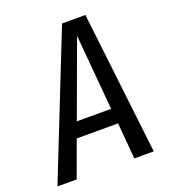

<svg xmlns="http://www.w3.org/2000/svg" viewBox="-157 -781 767 873"><g transform="rotate(-20 226.5 -344.5)"><path d="M343 0 328 -175H128L64 0H-29L244 -689H357L437 0ZM155 -248H321L289 -613Z"/></g></svg>

Font: Fira Sans Extra Condensed
Style: Italic
Weight: 400
Width: 3
Italic angle: -8°
Designer: Carrois Corporate & Edenspiekermann AG
Foundry: Carrois Corporate GbR & Edenspiekermann AG
Version: Version 4.203